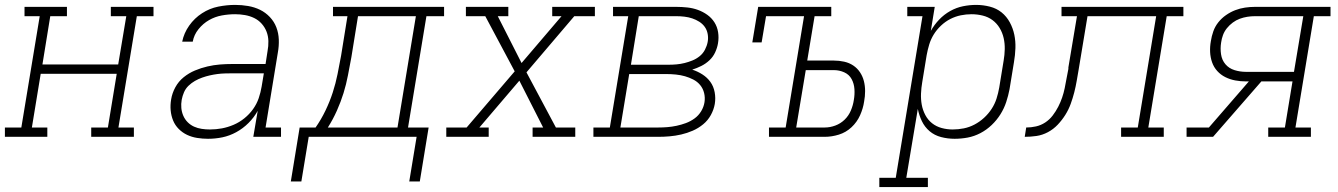

<svg xmlns="http://www.w3.org/2000/svg" viewBox="-35 -558 5455 783"><path d="M-15 0V-38H52L127 -492H65V-530H238V-492H170L138 -295H447L480 -492H417V-530H591V-492H523L448 -38H511V0H337V-38H405L441 -257H131L95 -38H158V0Z M813 8Q791 8 769 4.5Q747 1 728 -8Q709 -17 694 -32Q679 -47 671 -66.5Q663 -86 661 -108Q659 -130 663 -153Q667 -178 680 -202Q693 -226 714 -243Q735 -260 760 -270.5Q785 -281 811 -287Q837 -293 862 -295Q887 -297 913 -297H1048L1056 -349Q1060 -370 1059.5 -390.5Q1059 -411 1052 -429Q1045 -447 1032 -461.5Q1019 -476 1001.5 -484.5Q984 -493 964 -496.5Q944 -500 924 -500Q897 -500 869.5 -495Q842 -490 817.5 -476Q793 -462 774.5 -439Q756 -416 751 -388H708Q715 -423 736.5 -453.5Q758 -484 789 -504Q820 -524 855 -531Q890 -538 924 -538Q951 -538 977 -533.5Q1003 -529 1025.5 -518Q1048 -507 1065.5 -488.5Q1083 -470 1092 -446.5Q1101 -423 1102 -396.5Q1103 -370 1098 -343L1048 -38H1111V0H998L1016 -106Q1001 -79 978.5 -56.5Q956 -34 928.5 -19Q901 -4 872 2Q843 8 813 8ZM821 -30Q846 -30 870 -34.5Q894 -39 917.5 -49Q941 -59 961.5 -75.5Q982 -92 997 -113Q1012 -134 1020 -157.5Q1028 -181 1032 -205L1041 -259H913Q897 -259 881.5 -258.5Q866 -258 851 -256Q836 -254 820.5 -250.5Q805 -247 789.5 -241.5Q774 -236 760 -228Q746 -220 734 -208.5Q722 -197 715.5 -182Q709 -167 706 -151Q703 -134 704.5 -117.5Q706 -101 712.5 -86Q719 -71 730.5 -59.5Q742 -48 756.5 -41.5Q771 -35 787.5 -32.5Q804 -30 821 -30Z M1194 182H1151L1187 -38H1252Q1275 -71 1292.5 -107.5Q1310 -144 1322 -181Q1334 -218 1341.5 -255.5Q1349 -293 1356 -331L1382 -492H1323V-530H1776V-492H1704L1629 -38H1713L1677 182H1634L1664 0H1224ZM1586 -38 1661 -492H1425L1398 -325Q1391 -288 1384 -251Q1377 -214 1366 -178.5Q1355 -143 1339 -107Q1323 -71 1302 -38Z M1785 0V-38H1868L2064 -267L1944 -492H1865V-530H2038V-492H1995L2092 -301L2255 -492H2217V-530H2391V-492H2307L2112 -263L2232 -38H2311V0H2137V-38H2180L2083 -229L1920 -38H1958V0Z M2385 0V-38H2452L2527 -492H2465V-530H2723Q2746 -530 2768.5 -527.5Q2791 -525 2811.5 -517.5Q2832 -510 2849.5 -497.5Q2867 -485 2878.5 -467Q2890 -449 2893.5 -426.5Q2897 -404 2893 -381Q2890 -363 2881.5 -344.5Q2873 -326 2858 -312Q2843 -298 2825 -289Q2807 -280 2788 -274Q2810 -267 2829.5 -254.5Q2849 -242 2862 -224Q2875 -206 2879.5 -182Q2884 -158 2880 -134Q2876 -111 2864 -89Q2852 -67 2832.5 -51Q2813 -35 2790 -25Q2767 -15 2743 -9.5Q2719 -4 2695.5 -2Q2672 0 2649 0ZM2538 -294H2692Q2708 -294 2724.5 -295.5Q2741 -297 2757 -301Q2773 -305 2789 -311.5Q2805 -318 2818.5 -329Q2832 -340 2840 -355.5Q2848 -371 2851 -387Q2854 -403 2851 -419.5Q2848 -436 2839 -448.5Q2830 -461 2816.5 -469.5Q2803 -478 2788 -483Q2773 -488 2756.5 -490Q2740 -492 2723 -492H2570ZM2495 -38H2649Q2668 -38 2686.5 -39.5Q2705 -41 2724 -45Q2743 -49 2762 -56Q2781 -63 2797.5 -75Q2814 -87 2824.5 -104.5Q2835 -122 2838 -141Q2841 -160 2836.5 -178.5Q2832 -197 2820.5 -211Q2809 -225 2792.5 -233.5Q2776 -242 2758.5 -247Q2741 -252 2721.5 -254Q2702 -256 2683 -256H2531Z M3101 0V-38H3169L3244 -492H3089L3071 -385H3033L3057 -530H3355V-492H3287L3257 -311H3366Q3387 -311 3407.5 -306.5Q3428 -302 3444.5 -291Q3461 -280 3472 -263.5Q3483 -247 3488 -227.5Q3493 -208 3493 -186.5Q3493 -165 3489 -144Q3485 -116 3472.5 -88Q3460 -60 3437.5 -39Q3415 -18 3386 -9Q3357 0 3328 0ZM3328 -38Q3350 -38 3371.5 -46Q3393 -54 3409.5 -70Q3426 -86 3435 -107.5Q3444 -129 3447 -150Q3451 -172 3449.5 -194.5Q3448 -217 3438 -235.5Q3428 -254 3408 -263Q3388 -272 3366 -272H3251L3212 -38Z M3551 205V167H3618L3727 -492H3665V-530H3777L3761 -432Q3775 -457 3795 -478Q3815 -499 3840 -513Q3865 -527 3892 -532.5Q3919 -538 3946 -538Q3946 -538 3946 -538Q3946 -538 3946 -538Q3974 -538 4001.5 -531Q4029 -524 4049.5 -507.5Q4070 -491 4083 -467Q4096 -443 4101.5 -416.5Q4107 -390 4106 -361.5Q4105 -333 4100 -304L4082 -194Q4077 -168 4068.5 -142Q4060 -116 4045 -92Q4030 -68 4009 -48Q3988 -28 3963 -15Q3938 -2 3911.5 3Q3885 8 3858 8Q3830 8 3803 1Q3776 -6 3756 -23Q3736 -40 3724.5 -64Q3713 -88 3708 -114L3661 167H3749V205ZM3850 -30Q3873 -30 3895.5 -34.5Q3918 -39 3939 -50Q3960 -61 3978 -77.5Q3996 -94 4009 -114Q4022 -134 4029 -156Q4036 -178 4040 -201L4058 -311Q4062 -334 4062.5 -357.5Q4063 -381 4058 -403Q4053 -425 4041.5 -444Q4030 -463 4012.5 -476Q3995 -489 3972.5 -494.5Q3950 -500 3927 -500Q3905 -500 3883 -495.5Q3861 -491 3840.5 -480.5Q3820 -470 3802.5 -453.5Q3785 -437 3773 -417.5Q3761 -398 3754.5 -376.5Q3748 -355 3744 -333L3726 -223Q3722 -200 3721 -176.5Q3720 -153 3724 -131Q3728 -109 3738.5 -89Q3749 -69 3766 -55.5Q3783 -42 3805 -36Q3827 -30 3850 -30Z M4144 0 4150 -38Q4170 -38 4190 -42.5Q4210 -47 4227.5 -58.5Q4245 -70 4258 -87Q4271 -104 4280.5 -122.5Q4290 -141 4296.5 -160Q4303 -179 4307 -198.5Q4311 -218 4314.5 -238Q4318 -258 4322 -277Q4322 -277 4322 -277.5Q4322 -278 4322 -278V-280Q4322 -280 4322 -281Q4322 -282 4322 -283L4357 -492H4294V-530H4791V-492H4723L4648 -38H4711V0H4537V-38H4605L4680 -492H4400L4364 -275Q4360 -252 4356 -228.5Q4352 -205 4346 -181.5Q4340 -158 4331.5 -134.5Q4323 -111 4309.5 -89.5Q4296 -68 4278.5 -49.5Q4261 -31 4238.5 -19Q4216 -7 4192 -3.5Q4168 0 4144 0Z M4804 0V-38H4895L5058 -226H5046Q5024 -226 5002.5 -230Q4981 -234 4962 -243.5Q4943 -253 4929 -268.5Q4915 -284 4908 -304Q4901 -324 4900 -346Q4899 -368 4903 -390Q4906 -410 4913 -430Q4920 -450 4933.5 -467Q4947 -484 4965 -496.5Q4983 -509 5002.5 -516.5Q5022 -524 5042.5 -527Q5063 -530 5083 -530H5391V-492H5323L5248 -38H5311V0H5137V-38H5205L5236 -226H5109L4912 0ZM5046 -265H5242L5280 -492H5083Q5067 -492 5051.5 -489.5Q5036 -487 5021 -481.5Q5006 -476 4992.5 -466Q4979 -456 4968.5 -443Q4958 -430 4952.5 -415Q4947 -400 4945 -385Q4941 -361 4944.5 -337Q4948 -313 4962.5 -296Q4977 -279 4999.5 -272Q5022 -265 5046 -265Z"/></svg>

Font: Iosevka Slab XLtExObl
Style: Regular
Weight: 200
Width: 7
Italic angle: -9°
Monospace: yes
Designer: Belleve Invis
Foundry: Belleve Invis
Version: Version 11.1.1; ttfautohint (v1.8.3)